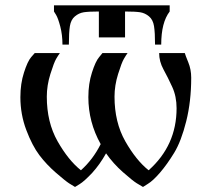

<svg xmlns="http://www.w3.org/2000/svg" viewBox="-20 -702 809 731"><path d="M524.4 9.8 543 -2C556 -9.8 571.4 -24.1 589.4 -44.9C607.3 -65.8 625.2 -90.8 643.1 -120.1C661 -149.4 676.3 -189.5 689 -240.2C701.7 -291 708 -346.4 708 -406.2C708 -427.1 704.3 -446.6 696.8 -464.8C689.3 -483.1 684.9 -494.8 683.6 -500H585.9C585.9 -478.5 591.5 -457.7 602.5 -437.5C613.6 -417.3 624.7 -395.2 635.7 -371.1C646.8 -347 652.3 -320 652.3 -290C652.3 -195.6 616.9 -116.9 545.9 -53.7C514 -79.1 484.4 -115.9 457 -164.1C429.7 -212.2 416 -268.9 416 -334C416 -362.6 420.6 -391.4 429.7 -420.4C438.8 -449.4 446.1 -468.6 451.7 -478C457.2 -487.5 461.9 -494.8 465.8 -500H370.1L357.4 -484.4C348.3 -474 339.2 -454.4 330.1 -425.8C321 -397.8 316.4 -366.5 316.4 -332C316.4 -268.9 332 -209.3 363.3 -153.3C343.8 -114.3 318.7 -81.1 288.1 -53.7C256.2 -79.1 226.6 -115.9 199.2 -164.1C171.9 -212.2 158.2 -268.9 158.2 -334C158.2 -362.6 162.8 -391.4 171.9 -420.4C181 -449.4 188.3 -468.6 193.8 -478C199.4 -487.5 204.1 -494.8 208 -500H112.3L98.6 -484.4C89.5 -474 80.4 -454.4 71.3 -425.8C62.2 -397.8 57.6 -366.5 57.6 -332C57.6 -288.4 65.1 -246.7 80.1 -207C95.1 -167.3 111.7 -135.4 129.9 -111.3C148.1 -87.2 169.3 -64.8 193.4 -43.9C217.4 -23.1 234 -9.8 243.2 -3.9C252.3 2 259.8 6.5 265.6 9.8L283.2 -1C294.9 -8.1 310.9 -22.5 331.1 -43.9C350.6 -65.4 368.2 -90.2 383.8 -118.2C402 -92.1 423.5 -68.2 448.2 -46.4C473 -24.6 490.4 -10.6 500.5 -4.4C510.6 1.8 518.6 6.5 524.4 9.8ZM356.4 -559.6H456.1V-658.2C482.1 -658.2 501.3 -657.2 513.7 -655.3C526 -653.3 537.3 -648.1 547.4 -639.6C557.5 -631.2 563.8 -618.8 566.4 -602.5C569 -586.3 570.3 -562.8 570.3 -532.2H593.8C593.8 -588.2 604.5 -630.2 626 -658.2V-681.6H185.5V-658.2L193.4 -645.5C198.6 -637 203.9 -622.2 209.5 -601.1C215 -579.9 217.8 -557 217.8 -532.2H242.2C242.2 -562.8 243.5 -586.3 246.1 -602.5C248.7 -618.8 255 -631.2 265.1 -639.6C275.2 -648.1 286.5 -653.3 298.8 -655.3C311.2 -657.2 330.4 -658.2 356.4 -658.2Z"/></svg>

Font: TriodPostnaja
Style: Medium
Weight: 500
Version: 20110805; ttfautohint (v0.96) -l 8 -r 50 -G 200 -x 14 -w "G"